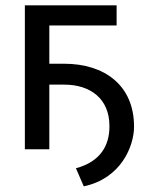

<svg xmlns="http://www.w3.org/2000/svg" viewBox="-20 -548 550 705"><path d="M408.2 -528.3H71.3V0H161.1V-237.3H215.3C313.5 -237.3 381.8 -184.1 381.8 -85.9V-83C381.8 -16.1 350.6 45.4 258.8 69.8L287.6 136.2C424.8 107.4 472.2 -11.7 472.2 -83C472.2 -235.4 363.3 -314 215.3 -314H161.1V-454.6H408.2Z"/></svg>

Font: Bert Sans
Style: Regular
Weight: 400
Designer: Christian Robertson (Google), Cristiano Sobral
Foundry: Google, Cristiano Sobral
Version: Version 3.101